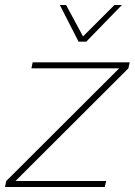

<svg xmlns="http://www.w3.org/2000/svg" viewBox="-49 -750 540 770"><path d="M-29 0 -24 -24 429 -476H77L82 -500H471L466 -476L13 -24H377L371 0ZM266 -583 191 -730H216L284 -604L410 -730H440L297 -583Z"/></svg>

Font: Prodigy Sans ExtraLight
Style: Italic
Weight: 200
Italic angle: -13°
Designer: Wei Huang
Foundry: Wei Huang
Version: Version 1.003; ttfautohint (v1.8.3)